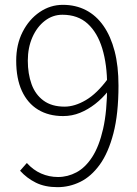

<svg xmlns="http://www.w3.org/2000/svg" viewBox="-20 -761 568 794"><path d="M218 13Q166 13 128.5 -5.5Q91 -24 63 -55L91 -87Q117 -58 150 -43.5Q183 -29 220 -29Q260 -29 296.5 -48.5Q333 -68 361.5 -112Q390 -156 406.5 -228.5Q423 -301 423 -407Q423 -494 403 -560Q383 -626 342.5 -663Q302 -700 238 -700Q198 -700 165.5 -675Q133 -650 114 -607Q95 -564 95 -510Q95 -456 110.5 -413Q126 -370 160 -345Q194 -320 247 -320Q289 -320 335 -347Q381 -374 426 -435L427 -384Q403 -354 373.5 -331Q344 -308 311 -294.5Q278 -281 241 -281Q181 -281 137.5 -307.5Q94 -334 70.5 -385Q47 -436 47 -510Q47 -577 73.5 -629Q100 -681 144 -711Q188 -741 240 -741Q293 -741 335.5 -719Q378 -697 408 -654Q438 -611 454 -549.5Q470 -488 470 -407Q470 -290 449 -209.5Q428 -129 392.5 -80Q357 -31 312 -9Q267 13 218 13Z"/></svg>

Font: Noto Sans JP Thin ExtraLight
Style: Regular
Weight: 250
Version: Version 2.004-H2;hotconv 1.0.118;makeotfexe 2.5.65603